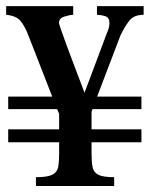

<svg xmlns="http://www.w3.org/2000/svg" viewBox="-20 -619 498 639"><path d="M450.7 -145.5H284.7V-107.9Q284.7 -80.1 288.1 -62.7Q291.5 -45.4 307.1 -37.4Q322.8 -29.3 359.9 -29.3V0H99.6V-29.3Q138.2 -29.3 154.3 -37.6Q170.4 -45.9 173.6 -63.2Q176.8 -80.6 176.8 -107.9V-145.5H7.3V-188.5H176.8V-240.2L169.9 -255.9H7.3V-297.4H153.8L72.8 -505.4Q61.5 -533.7 47.6 -550Q33.7 -566.4 0.5 -569.8V-598.6H223.6V-569.8Q211.4 -569.3 193.8 -563.7Q176.3 -558.1 176.3 -542.5Q176.3 -540 184.1 -517.3Q191.9 -494.6 203.9 -462.4Q215.8 -430.2 228.3 -397.5Q240.7 -364.7 250 -340.3Q259.3 -315.9 261.2 -310.1L335.9 -509.3Q344.2 -526.4 344.2 -542.5Q344.2 -560.5 330.8 -564.9Q317.4 -569.3 302.7 -569.8V-598.6H458V-569.8Q424.8 -569.8 409.2 -548.8Q393.6 -527.8 380.9 -501L303.2 -297.4H450.7V-255.9H287.6L284.7 -247.1V-188.5H450.7Z"/></svg>

Font: Scheherazade New SemiBold
Style: Regular
Weight: 600
Designer: SIL International
Foundry: SIL International
Version: Version 4.000